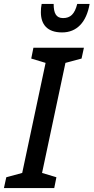

<svg xmlns="http://www.w3.org/2000/svg" viewBox="-67 -957 476 977"><path d="M249 -792C324 -792 373 -844 389 -937H326C313 -885 291 -865 254 -865C219 -865 206 -889 206 -937H145C142 -924 141 -909 141 -895C141 -834 172 -792 249 -792ZM-47 0H209L220 -55L147 -77L266 -637L348 -659L360 -714H103L92 -659L165 -637L46 -77L-35 -55Z"/></svg>

Font: Noto Sans UI Condensed Medium
Style: Italic
Weight: 500
Width: 3
Italic angle: -12°
Designer: Monotype Design Team
Foundry: Monotype Imaging Inc.
Version: Version 1.901